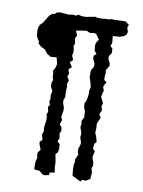

<svg xmlns="http://www.w3.org/2000/svg" viewBox="-82 -766 623 838"><g transform="rotate(10 229.0 -347.5)"><path d="M125 -4V-23V-38L130 -56L127 -67L128 -79L138 -93L131 -111L127 -125L139 -138L132 -158L138 -175L136 -188L138 -206L140 -221V-237L137 -250L142 -262L137 -282L145 -294L139 -304L142 -323L140 -334L144 -354L135 -372L134 -388L139 -402L135 -414L134 -434L131 -440L140 -457L144 -474L137 -502L109 -500L103 -505L94 -509L82 -526L61 -537L49 -548V-556L40 -571L35 -581L34 -611L39 -628L52 -641L62 -657L73 -675L84 -685L98 -688L101 -694L118 -698L157 -695L175 -698L189 -696L198 -702L214 -698H234L240 -700L264 -704L274 -706L281 -703H308L310 -704L337 -705L341 -708L362 -707L375 -708L406 -709L423 -696L418 -683L424 -665L420 -652L409 -644L391 -638H382L362 -636L365 -609L360 -591L370 -582L371 -562L360 -546L361 -534L370 -516L371 -506L358 -484L360 -474L358 -455L359 -440L370 -433L359 -412L365 -394L362 -386L358 -365L365 -353L371 -339L367 -326L372 -308L363 -290L372 -276L368 -267L360 -248L361 -230V-218L360 -207L367 -191L373 -168L365 -160L362 -138L373 -126L368 -110L367 -98L373 -82L376 -66L371 -51L376 -34L374 -5L356 6L339 5L333 14L312 3L295 -5L292 -33V-55L295 -64L294 -79L304 -100L300 -110L299 -125L306 -146V-155L299 -177L301 -191L298 -204L292 -218L294 -235L292 -247L301 -265L300 -281L299 -293L292 -311V-328L297 -336L301 -352L303 -369L302 -382L306 -400L303 -413L298 -431L294 -441V-472L304 -489L305 -503L295 -524V-538L306 -546L295 -560L293 -583L295 -594L305 -610L289 -633L278 -635L262 -632L246 -639L231 -637L200 -632L208 -611L201 -597L206 -575L201 -566L205 -546V-533L202 -522L210 -503L197 -491L210 -472L197 -459L203 -440L197 -430L207 -411L201 -394L204 -388L203 -368V-356L204 -336L199 -326V-312L206 -292L207 -279L203 -258L202 -250L208 -237L201 -215L210 -207L213 -191L207 -177L211 -156L204 -142L216 -131L217 -113L215 -96L205 -84L208 -71L212 -48V-32L216 -5L195 -2L193 10L170 14L161 9L150 -1Z"/></g></svg>

Font: Winky Rough
Style: Regular
Weight: 400
Designer: Simon Atzbach
Foundry: typofactur
Version: Version 1.206